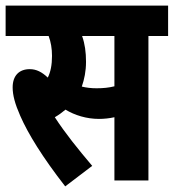

<svg xmlns="http://www.w3.org/2000/svg" viewBox="-20 -642 618 683"><path d="M212 21 308 -52C258 -111 212 -168 175 -225C189 -233 201 -242 213 -252C246 -232 288 -219 332 -219C350 -219 369 -221 387 -225V0H508V-514H578V-622H0V-514H153C161 -493 165 -469 165 -443C165 -411 160 -386 150 -366C129 -386 109 -396 86 -396C48 -396 25 -373 25 -331C25 -304 33 -273 52 -230C80 -166 131 -83 212 21ZM324 -328C304 -328 288 -330 271 -334C280 -360 286 -389 286 -422C286 -456 282 -486 272 -514H387V-335C367 -330 347 -328 324 -328Z"/></svg>

Font: Noto Sans Devanagari ExtraCondensed
Style: Bold
Weight: 700
Width: 2
Designer: Jelle Bosma - Monotype Design Team
Foundry: Monotype Imaging Inc.
Version: Version 2.004